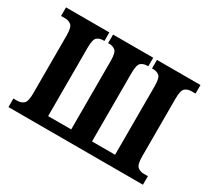

<svg xmlns="http://www.w3.org/2000/svg" viewBox="-111 -715 972 894"><g transform="rotate(30 375.0 -268.0)"><path d="M14 0V-46H35Q55 -46 68.5 -57.5Q82 -69 82 -113V-423Q82 -468 68.5 -479Q55 -490 35 -490H14V-536H247V-490H241Q221 -490 208 -479.5Q195 -469 195 -424V-56H319V-424Q319 -469 305.5 -479.5Q292 -490 274 -490H267V-536H483V-490H477Q458 -490 444.5 -479.5Q431 -469 431 -424V-56H555V-424Q555 -469 542 -479.5Q529 -490 510 -490H503V-536H737V-490H715Q695 -490 681.5 -479Q668 -468 668 -423V-113Q668 -69 681.5 -57.5Q695 -46 715 -46H737V0Z"/></g></svg>

Font: Noto Serif ExtraCondensed SemiBold
Style: Regular
Weight: 600
Width: 2
Designer: Monotype Design Team
Foundry: Monotype Imaging Inc.
Version: Version 2.015; ttfautohint (v1.8.4.7-5d5b)